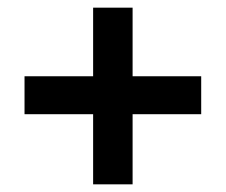

<svg xmlns="http://www.w3.org/2000/svg" viewBox="-20 -535 589 501"><path d="M223 -54V-237H44V-336H223V-515H326V-336H505V-237H326V-54Z"/></svg>

Font: Nunito Sans 10pt SemiCondensed ExtraBold
Style: Regular
Weight: 800
Width: 4
Designer: Vernon Adams
Foundry: Vernon Adams
Version: Version 3.101;gftools[0.9.27]